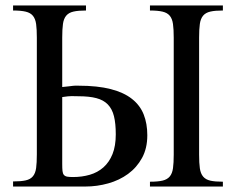

<svg xmlns="http://www.w3.org/2000/svg" viewBox="-20 -682 863 702"><path d="M518.6 -187.5Q518.6 -139.6 499.3 -104.5Q480 -69.3 448.2 -46.1Q416.5 -22.9 375.7 -11.5Q335 0 292 0H27.8V-18.6Q56.6 -18.6 74 -22.5Q91.3 -26.4 100.3 -37.4Q109.4 -48.3 112.1 -67.6Q114.7 -86.9 114.7 -117.7V-544.4Q114.7 -574.7 112.1 -594Q109.4 -613.3 100.3 -624.3Q91.3 -635.3 74 -639.4Q56.6 -643.6 27.8 -643.6V-662.1H294.4V-643.6Q265.6 -643.6 248.5 -639.6Q231.4 -635.7 222.2 -624.8Q212.9 -613.8 210.2 -594.5Q207.5 -575.2 207.5 -544.4V-363.8Q226.6 -365.7 234.6 -366.7Q242.7 -367.7 246.6 -368.2Q250.5 -368.7 253.9 -368.7H266.6Q336.9 -368.7 385 -356.2Q433.1 -343.8 462.6 -320.3Q492.2 -296.9 505.4 -263.4Q518.6 -230 518.6 -187.5ZM528.3 0V-17.6Q557.1 -17.6 574.5 -21.7Q591.8 -25.9 600.8 -36.9Q609.9 -47.9 612.5 -67.1Q615.2 -86.4 615.2 -116.7V-544.4Q615.2 -574.7 612.5 -594Q609.9 -613.3 600.8 -624.3Q591.8 -635.3 574.5 -639.4Q557.1 -643.6 528.3 -643.6V-662.1H794.9V-643.6Q766.1 -643.6 749 -639.6Q731.9 -635.7 722.7 -624.8Q713.4 -613.8 710.7 -594.5Q708 -575.2 708 -544.4V-116.7Q708 -85.9 710.7 -66.7Q713.4 -47.4 722.7 -36.4Q731.9 -25.4 749 -21.5Q766.1 -17.6 794.9 -17.6V0ZM403.3 -190.9Q403.3 -230.5 396.7 -257.1Q390.1 -283.7 374.3 -300Q358.4 -316.4 332.3 -323.2Q306.2 -330.1 266.6 -330.1Q259.3 -330.1 253.9 -330.3Q248.5 -330.6 242.4 -330.6Q236.3 -330.6 228.3 -329.8Q220.2 -329.1 207.5 -327.1V-82.5Q207.5 -66.4 208.5 -56.9Q209.5 -47.4 213.6 -42.5Q217.8 -37.6 225.6 -36.1Q233.4 -34.7 247.1 -34.7Q279.8 -34.7 308.3 -43Q336.9 -51.3 358.2 -70.1Q379.4 -88.9 391.4 -118.7Q403.3 -148.4 403.3 -190.9Z"/></svg>

Font: Doulos SIL Compact
Style: Regular
Weight: 400
Designer: Walt Agee, Victor Gaultney, Peter Martin, Debbi Hosken
Foundry: SIL International
Version: Version 4.110; 2011; Maintenance release ; LnSpcTght